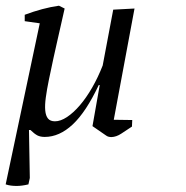

<svg xmlns="http://www.w3.org/2000/svg" viewBox="-42 -460 639 660"><path d="M57.6 -13.2 60.5 151.9 55.7 173.8Q33.2 179.2 15.1 179.2Q5.4 179.2 -4.2 178Q-13.7 176.8 -22.5 173.8L94.7 -379.9L43 -387.2V-409.2Q72.8 -420.4 102.8 -428.5Q132.8 -436.5 160.6 -440.4L180.2 -430.7Q172.9 -398.9 167 -372.3Q161.1 -345.7 154.8 -318.4Q148.4 -291 141.6 -259.3Q134.8 -227.5 126 -185.5Q119.1 -151.9 115.5 -125.2Q111.8 -98.6 113.5 -80.3Q115.2 -62 123 -52.5Q130.9 -43 147 -43Q166 -43 188.2 -57.6Q210.4 -72.3 232.4 -97.9Q254.4 -123.5 274.7 -158.7Q294.9 -193.8 311 -234.9L347.2 -426.8L420.4 -430.7L349.1 -48.3L412.6 -47.4L411.6 -24.9Q392.1 -12.2 375 -0.7Q357.9 10.7 340.8 11.2Q336.4 11.2 331.3 10Q326.2 8.8 321.3 4.9L275.9 -26.4L300.8 -167.5H297.4Q253.9 -75.2 208 -32.2Q162.1 10.7 111.8 10.7Q96.7 10.7 86.4 5.4Q76.2 0 62.5 -13.2Z"/></svg>

Font: PT Astra Serif
Style: Italic
Weight: 400
Italic angle: -16°
Designer: A.Korolkova, I. Chaeva
Foundry: ParaType Ltd
Version: Version 1.001